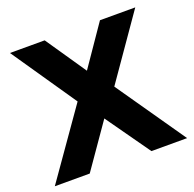

<svg xmlns="http://www.w3.org/2000/svg" viewBox="-124 -828 968 956"><g transform="rotate(-20 360.5 -350.0)"><path d="M25 -700H209L355 -486L502 -700H689L456 -365L709 0H520L355 -233L193 0H8L259 -358Z"/></g></svg>

Font: Montserrat-Arabic SemiBold
Style: Regular
Weight: 600
Designer: Mohamed Gaber
Foundry: Kief Type Foundry
Version: Version 5.008;PS 005.008;hotconv 1.0.88;makeotf.lib2.5.64775